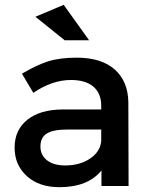

<svg xmlns="http://www.w3.org/2000/svg" viewBox="-20 -777 626 802"><path d="M41 -160.2Q41 -233.9 94 -276.6Q147 -319.3 242.2 -319.8H402.8V-335.9Q402.8 -386.7 370.4 -414.8Q337.9 -442.9 275.9 -442.9Q198.2 -442.9 119.1 -389.2L71.8 -469.2Q132.8 -505.4 181.2 -520.8Q229.5 -536.1 300.8 -536.1Q403.3 -536.1 459.2 -486.8Q515.1 -437.5 516.1 -349.1L517.1 0H403.8V-64.9Q347.2 4.9 228 4.9Q143.1 4.9 92 -41.5Q41 -87.9 41 -160.2ZM127.9 -707 246.1 -756.8 352.1 -608.9H250ZM148.9 -165Q148.9 -128.9 176.5 -107.4Q204.1 -85.9 252 -85.9Q313.5 -85.9 356 -114.5Q398.4 -143.1 402.8 -187V-235.8H258.8Q201.7 -235.8 175.3 -219.2Q148.9 -202.6 148.9 -165Z"/></svg>

Font: Trueno
Style: Regular
Weight: 400
Designer: Julieta Ulanovsky
Foundry: Julieta Ulanovsky
Version: Version 3.001b | FøM Fix